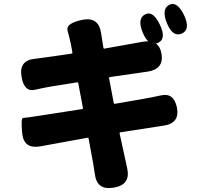

<svg xmlns="http://www.w3.org/2000/svg" viewBox="-20 -891 1040 984"><path d="M560 71Q476 85 466 0Q464 -16 457 -56L434 -181Q433 -186 428 -185L187 -141Q103 -126 94 -206Q86 -286 98.5 -286.5Q111 -287 183 -298L401 -332Q406 -333 405 -338L381 -465Q380 -470 375 -469L238 -447Q198 -440 159 -431Q103 -418 90 -500Q77 -583 161 -590Q166 -590 206 -596L347 -616Q352 -617 351 -622L344 -661Q336 -700 326 -735Q317 -771 400 -789Q485 -807 498 -722L510 -646Q511 -641 516 -642L712 -677Q795 -692 808 -614Q820 -537 737 -524L543 -496Q538 -495 539 -490L563 -363Q564 -358 569 -359L724 -386Q764 -393 804 -402Q871 -418 887 -339Q902 -259 818 -247L597 -213Q592 -212 593 -207L632 -28Q650 55 566 70ZM912 -719Q866 -699 836 -771Q806 -844 847 -866Q887 -887 923 -814Q958 -740 912 -719ZM789 -671Q743 -650 712 -723Q682 -795 723 -817Q764 -839 799 -765Q835 -691 789 -671Z"/></svg>

Font: Resource Han Rounded TW Heavy
Style: Regular
Weight: 900
Designer: Cyano Hao (round all glyphs); Ryoko NISHIZUKA 西塚涼子 (kana, bopomofo & ideographs); Paul D. Hunt (Latin, Greek & Cyrillic)
Foundry: Cyano Hao
Version: 0.990